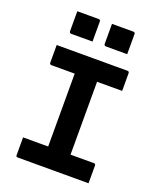

<svg xmlns="http://www.w3.org/2000/svg" viewBox="-166 -1028 932 1129"><g transform="rotate(20 300.0 -464.0)"><path d="M370 -75H226L230 -116Q230 -133 230 -154Q230 -175 230 -192Q230 -246 230 -300Q230 -354 230 -407.5Q230 -461 230 -515.5Q230 -570 230 -625H375L370 -584Q370 -568 370 -548Q370 -528 370 -511Q370 -456 370 -401.5Q370 -347 370 -292.5Q370 -238 370 -184Q370 -130 370 -75ZM527 0H84Q81 0 79 -0.5Q77 -1 75.5 -2.5Q74 -4 73.5 -6Q73 -8 73 -11Q73 -31 73 -49Q73 -67 73 -84.5Q73 -102 73 -122H516Q520 -122 522 -120.5Q524 -119 525.5 -117Q527 -115 527 -111Q527 -91 527 -73.5Q527 -56 527 -38Q527 -20 527 0ZM73 -700H516Q521 -700 524 -697Q527 -694 527 -689Q527 -674 527 -660Q527 -646 527 -633Q527 -620 527 -606.5Q527 -593 527 -578H84Q79 -578 76 -581Q73 -584 73 -589Q73 -604 73 -617.5Q73 -631 73 -644.5Q73 -658 73 -672Q73 -686 73 -700ZM119 -928Q152 -928 186 -928Q220 -928 253 -928Q257 -928 259 -926.5Q261 -925 262.5 -923Q264 -921 264 -917V-791Q231 -791 197 -791Q163 -791 130 -791Q127 -791 124.5 -792.5Q122 -794 120.5 -796.5Q119 -799 119 -802ZM336 -928Q369 -928 403 -928Q437 -928 470 -928Q474 -928 476 -926.5Q478 -925 479.5 -923Q481 -921 481 -917V-791Q448 -791 414 -791Q380 -791 347 -791Q344 -791 341.5 -792.5Q339 -794 337.5 -796.5Q336 -799 336 -802Z"/></g></svg>

Font: Recursive Monospace
Style: Bold
Weight: 700
Version: Version 1.047